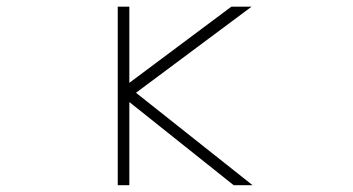

<svg xmlns="http://www.w3.org/2000/svg" viewBox="-20 -544 1040 566"><path d="M361.3 -243.2V2H327.1V-524.4H361.3V-299.8L662.1 -524.4H721.7L380.9 -270.5L724.6 2H668.9Z"/></svg>

Font: Gen Shin Gothic Monospace ExtraLight
Style: Regular
Weight: 200
Designer: [Source Han Sans]
Ryoko NISHIZUKA  (kana & ideographs); Paul D. Hunt (Latin, Greek & Cyrillic); Wenlong ZHANG  (bopomofo
Version: Version 1.002.20150607